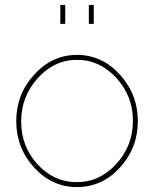

<svg xmlns="http://www.w3.org/2000/svg" viewBox="-20 -750 626 780"><path d="M225 -653V-730H245V-653ZM341 -653V-730H361V-653ZM118.5 -69.5Q46 -149 46 -258Q46 -367 119 -447Q192 -527 293 -527Q394 -527 467 -447Q540 -367 540 -258Q540 -149 467.5 -69.5Q395 10 293 10Q191 10 118.5 -69.5ZM66 -256Q66 -155 132.5 -82.5Q199 -10 292 -10Q385 -10 452.5 -84Q520 -158 520 -259Q520 -360 452.5 -433.5Q385 -507 293 -507Q201 -507 133.5 -432.5Q66 -358 66 -256Z"/></svg>

Font: Raleway-v4020 Thin
Style: Regular
Weight: 250
Designer: Matt McInerney, Pablo Impallari, Rodrigo Fuenzalida
Foundry: Matt McInerney, Pablo Impallari, Rodrigo Fuenzalida
Version: Version 4.020;PS 004.020;hotconv 1.0.88;makeotf.lib2.5.64775